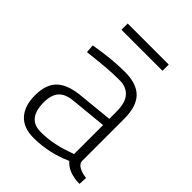

<svg xmlns="http://www.w3.org/2000/svg" viewBox="-198 -781 893 893"><g transform="rotate(45 248.5 -334.0)"><path d="M45 0ZM45 -136Q45 -205 79 -240.5Q113 -276 188 -285L367 -303V-351Q367 -409 342.5 -436.5Q318 -464 275 -464Q231 -464 193 -461Q155 -458 74 -449L71 -490Q179 -509 263 -509Q342 -509 379 -471Q416 -433 416 -351V-74Q417 -58 435 -47Q453 -36 485 -32L483 9Q447 9 418.5 -2Q390 -13 374 -33Q280 9 180 9Q114 9 79.5 -29Q45 -67 45 -136ZM340 -62 367 -71V-262L194 -245Q142 -241 119.5 -216Q97 -191 97 -142Q97 -34 184 -34Q262 -34 340 -62ZM114 -677H384V-636H114Z"/></g></svg>

Font: Cairo Light
Style: Regular
Weight: 300
Designer: Mohamed Gaber, the designers of Titillium
Foundry: Kief Type Foundry
Version: Version 2.009; ttfautohint (v1.5.33-1714) -l 8 -r 50 -G 200 